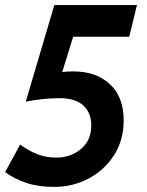

<svg xmlns="http://www.w3.org/2000/svg" viewBox="-50 -720 577 753"><path d="M162 13Q100 13 53.5 -2.5Q7 -18 -30 -45L29 -153Q60 -130 94.5 -116Q129 -102 171 -102Q228 -102 268 -136Q308 -170 308 -228Q308 -278 276.5 -306.5Q245 -335 183 -335Q151 -335 117 -331.5Q83 -328 51 -321L163 -700H487L457 -576H237L177 -382L139 -426Q162 -433 185.5 -436.5Q209 -440 237 -440Q327 -440 381 -390Q435 -340 435 -248Q435 -170 397 -111Q359 -52 297 -19.5Q235 13 162 13Z"/></svg>

Font: Cabin VF Beta
Style: Italic
Weight: 400
Italic angle: -7°
Designer: Pablo Impallari
Foundry: Pablo Impallari. http://www.impallari.com Igino Marini. http://www.ikern.com
Version: Version 2.300